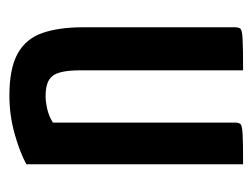

<svg xmlns="http://www.w3.org/2000/svg" viewBox="-86 -454 550 419"><g transform="rotate(90 189.5 -245.0)"><path d="M189 10Q130 10 97.5 -8Q65 -26 52.5 -62Q40 -98 40 -151V-482Q40 -491 43.5 -494.5Q47 -498 67 -499Q87 -500 134 -500V-144Q134 -117 138.5 -100.5Q143 -84 155 -76.5Q167 -69 190 -69Q202 -69 218 -72.5Q234 -76 248 -85V-482Q248 -491 251.5 -494.5Q255 -498 274 -499Q293 -500 339 -500V-27Q311 -12 271 -1Q231 10 189 10Z"/></g></svg>

Font: Yanone Kaffeesatz Medium
Style: Regular
Weight: 500
Designer: Yanone (Cyrillic: Daniel Pouzeot, Huerta Tipografica, and Cyreal)
Foundry: Yanone
Version: Version 2.003